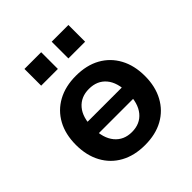

<svg xmlns="http://www.w3.org/2000/svg" viewBox="-196 -858 1007 1007"><g transform="rotate(-45 307.0 -355.0)"><path d="M307 10Q229 10 171.5 -21.5Q114 -53 82.5 -111Q51 -169 51 -247Q51 -326 82.5 -383.5Q114 -441 171.5 -472.5Q229 -504 307 -504Q386 -504 443 -472.5Q500 -441 531.5 -383Q563 -325 563 -247Q563 -169 531.5 -111Q500 -53 443 -21.5Q386 10 307 10ZM307 -87Q368 -87 402.5 -129Q437 -171 437 -248Q437 -325 402.5 -366Q368 -407 307 -407Q247 -407 212 -366Q177 -325 177 -248Q177 -171 212 -129Q247 -87 307 -87ZM136 -206V-290H478V-206ZM344 -596V-720H468V-596ZM142 -596V-720H266V-596Z"/></g></svg>

Font: Nunito Sans 10pt
Style: Bold
Weight: 700
Designer: Vernon Adams
Foundry: Vernon Adams
Version: Version 3.101;gftools[0.9.27]